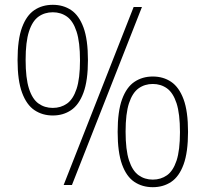

<svg xmlns="http://www.w3.org/2000/svg" viewBox="-20 -769 854 798"><path d="M199.5 -289Q156.5 -289 123.5 -311Q90.5 -333 71.8 -383.5Q53 -434 53 -519Q53 -604.5 71.5 -654.8Q90 -705 122.8 -727Q155.5 -749 199.5 -749Q243 -749 275.8 -727Q308.5 -705 327 -654.8Q345.5 -604.5 345.5 -519Q345.5 -434 326.8 -383.5Q308 -333 275.2 -311Q242.5 -289 199.5 -289ZM244.5 0 535.5 -740H570L279 0ZM199.5 -320.5Q233 -320.5 258.5 -338.5Q284 -356.5 298.2 -399.5Q312.5 -442.5 312.5 -518Q312.5 -594 298.2 -637.8Q284 -681.5 258.5 -699.8Q233 -718 199.5 -718Q165.5 -718 140 -699.8Q114.5 -681.5 100.5 -638.2Q86.5 -595 86.5 -520Q86.5 -444 100.5 -400.5Q114.5 -357 140 -338.8Q165.5 -320.5 199.5 -320.5ZM615 9Q571.5 9 538.5 -13Q505.5 -35 487.2 -85.5Q469 -136 469 -221Q469 -306.5 487.5 -356.8Q506 -407 539 -429Q572 -451 615 -451Q658.5 -451 691.2 -429Q724 -407 742.8 -356.8Q761.5 -306.5 761.5 -221Q761.5 -136 743 -85.5Q724.5 -35 691.5 -13Q658.5 9 615 9ZM615 -22.5Q648.5 -22.5 674 -40.5Q699.5 -58.5 713.8 -101.5Q728 -144.5 728 -220Q728 -296 713.8 -339.8Q699.5 -383.5 674 -401.8Q648.5 -420 615 -420Q581.5 -420 556 -401.8Q530.5 -383.5 516.2 -340.2Q502 -297 502 -222Q502 -146 516.2 -102.5Q530.5 -59 556 -40.8Q581.5 -22.5 615 -22.5Z"/></svg>

Font: Encode Sans SemiCondensed SemiCondensed Thin
Style: Regular
Weight: 100
Width: 4
Designer: Multiple Designers
Foundry: Impallari Type
Version: Version 3.000; ttfautohint (v1.8.3) -l 8 -r 50 -G 200 -x 14 